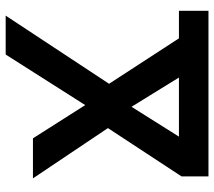

<svg xmlns="http://www.w3.org/2000/svg" viewBox="-59 -695 754 676"><g transform="rotate(90 318.0 -357.0)"><path d="M35 0H172L350 -280L467 -96H608L431 -360L601 -619V-714H18V-610H115L275 -364ZM356 -443 253 -610H461Z"/></g></svg>

Font: Noto Sans Georgian Semi
Style: Regular
Weight: 600
Designer: Monotype Design Team
Foundry: Monotype Imaging Inc.
Version: Version 1.901